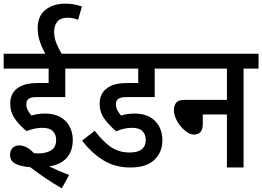

<svg xmlns="http://www.w3.org/2000/svg" viewBox="-20 -916 1434 1050"><path d="M212 -217Q169 -217 126 -199Q91 -226 63.5 -263.5Q36 -301 36 -349Q36 -399 68 -428Q87 -444 114.5 -453Q142 -462 193 -462H246V-541H0V-622H425V-541H337V-385H183Q162 -385 151.5 -382.5Q141 -380 134 -373Q124 -365 124 -346Q124 -327 132.5 -312Q141 -297 152 -284Q170 -290 189.5 -292.5Q209 -295 226 -295Q298 -295 338 -254.5Q378 -214 378 -149Q378 -91 345.5 -53.5Q313 -16 249 -6Q302 20 358 41L318 114Q271 87 227.5 57.5Q184 28 145 -2Q96 -5 65.5 -20Q35 -35 35 -69Q35 -93 49 -107Q63 -121 85 -121Q103 -121 123 -111.5Q143 -102 165 -79Q177 -77 188 -77Q234 -77 260.5 -94.5Q287 -112 287 -150Q287 -181 269 -199Q251 -217 212 -217ZM232 -615Q212 -648 199 -686Q186 -724 186 -761Q186 -829 229 -862.5Q272 -896 335 -896Q362 -896 384.5 -892Q407 -888 428 -880L407 -808Q378 -819 349 -819Q310 -819 293 -797Q276 -775 276 -743Q276 -710 288.5 -679Q301 -648 321 -615Z M701 -217Q679 -217 657.5 -212Q636 -207 616 -198Q581 -226 553 -263.5Q525 -301 525 -349Q525 -399 558 -428Q576 -444 604 -453Q632 -462 682 -462H736V-541H413V-622H915V-541H826V-385H673Q652 -385 641.5 -382Q631 -379 624 -373Q614 -364 614 -346Q614 -327 622.5 -312Q631 -297 642 -284Q660 -290 679 -292.5Q698 -295 716 -295Q788 -295 828 -254.5Q868 -214 868 -148Q868 -85 825 -42.5Q782 0 693 0Q608 0 543.5 -40.5Q479 -81 429 -147L498 -201Q543 -142 586.5 -112Q630 -82 689 -82Q777 -82 777 -151Q777 -181 759 -199Q741 -217 701 -217Z M902 -622H1394V-541H1312V0H1221V-290H1089V-238Q1089 -180 1040 -180Q1017 -180 991.5 -201.5Q966 -223 948.5 -254Q931 -285 931 -314Q931 -339 943.5 -354.5Q956 -370 991 -370H1221V-541H902Z"/></svg>

Font: Noto Sans Condensed Medium
Style: Italic
Weight: 500
Width: 3
Italic angle: -12°
Designer: Monotype Design Team
Foundry: Monotype Imaging Inc.
Version: Version 2.013; ttfautohint (v1.8.4.7-5d5b)